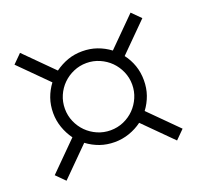

<svg xmlns="http://www.w3.org/2000/svg" viewBox="-101 -661 808 773"><g transform="rotate(-20 303.0 -274.0)"><path d="M413.1 -119.6Q388.2 -101.1 357.9 -90.6Q327.6 -80.1 295.4 -80.1Q261.7 -80.1 232.4 -90.3Q203.1 -100.6 177.7 -119.6L58.6 -0.5L21.5 -37.6L140.6 -156.7Q122.1 -182.1 111.6 -212.2Q101.1 -242.2 101.1 -274.4Q101.1 -308.1 111.3 -337.4Q121.6 -366.7 140.6 -392.1L21.5 -511.2L58.6 -548.3L177.7 -429.2Q204.1 -448.2 232.9 -458.5Q261.7 -468.8 295.4 -468.8Q329.1 -468.8 358.4 -458.5Q387.7 -448.2 413.1 -429.2L532.2 -548.3L569.3 -511.2L450.2 -392.1Q469.2 -367.2 479.5 -337.6Q489.7 -308.1 489.7 -274.4Q489.7 -240.7 479.5 -211.4Q469.2 -182.1 450.2 -156.7L569.3 -37.6L532.2 -0.5ZM439.5 -274.4Q439.5 -303.7 428 -330.1Q416.5 -356.4 397 -376Q377.4 -395.5 351.1 -407Q324.7 -418.5 295.4 -418.5Q266.1 -418.5 240 -407.2Q213.9 -396 194.1 -376.5Q174.3 -356.9 162.8 -330.6Q151.4 -304.2 151.4 -274.4Q151.4 -245.1 162.8 -218.8Q174.3 -192.4 193.8 -172.9Q213.4 -153.3 239.7 -141.8Q266.1 -130.4 295.4 -130.4Q325.2 -130.4 351.6 -141.8Q377.9 -153.3 397.5 -173.1Q417 -192.9 428.2 -219Q439.5 -245.1 439.5 -274.4Z"/></g></svg>

Font: XB Kayhan
Style: Italic
Weight: 400
Italic angle: -12°
Designer: Behnam
Foundry: Irmug
Version: Version 7.300 2009